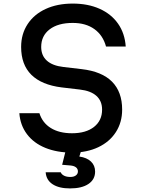

<svg xmlns="http://www.w3.org/2000/svg" viewBox="-20 -836 790 1072"><path d="M382 -92Q460 -92 505 -127.5Q550 -163 550 -224Q550 -272 518.5 -300.5Q487 -329 426 -336L324 -348Q212 -362 155 -418.5Q98 -475 98 -574Q98 -646 134 -701Q170 -756 235 -786Q300 -816 386 -816Q471 -816 536 -787Q601 -758 639 -704Q677 -650 682 -576H572Q555 -639 507 -673.5Q459 -708 386 -708Q304 -708 257 -672Q210 -636 210 -574Q210 -526 241.5 -497.5Q273 -469 334 -462L436 -450Q549 -437 605.5 -380Q662 -323 662 -224Q662 -153 627 -98.5Q592 -44 528.5 -14Q465 16 382 16Q298 16 233 -10.5Q168 -37 130.5 -87Q93 -137 88 -204H200Q217 -150 264 -121Q311 -92 382 -92ZM441 -20 423 38Q465 44 488 66Q511 88 511 122Q511 166 474 191Q437 216 371 216Q309 216 273.5 192.5Q238 169 235 126H319Q324 138 338 145Q352 152 373 152Q392 152 403.5 143.5Q415 135 415 121Q415 107 404.5 98.5Q394 90 374 88L327 84L353 -20Z"/></svg>

Font: Martian Mono sWd Rg
Style: Regular
Weight: 400
Width: 6
Monospace: yes
Designer: Roman Shamin
Foundry: Evil Martians
Version: Version 1.000